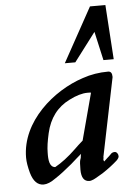

<svg xmlns="http://www.w3.org/2000/svg" viewBox="-55 -785 575 857"><g transform="rotate(-5 233.0 -357.0)"><path d="M434 -88C426 -88 420 -85 416 -80L408 -72C404 -69 396 -61 384 -50C381 -55 380 -60 382 -64C382 -68 383 -70 382 -70L454 -422V-423C454 -440 448 -448 436 -448C397 -448 358 -442 321 -429C189 -386 38 -260 38 -97C38 -78 42 -55 49 -29C60 10 79 29 106 29C121 29 139 22 161 6C183 -8 208 -28 236 -51C256 -68 269 -81 284 -93C283 -91 283 -88 282 -83C282 -76 281 -75 278 -66C276 -60 275 -46 275 -23C275 13 287 31 311 31C315 31 320 30 324 28C330 27 345 18 372 2C398 -15 420 -32 439 -49C446 -56 450 -62 450 -68C450 -78 443 -88 434 -88ZM352 -361 296 -151C281 -138 269 -127 259 -117C225 -84 193 -60 164 -44C138 -46 135 -79 136 -112C136 -134 140 -162 148 -197C163 -264 199 -311 254 -338C285 -354 313 -362 336 -362C345 -362 350 -362 352 -361ZM294 -502 391 -630 420 -501H466L450 -745H381L247 -502Z"/></g></svg>

Font: fbb
Style: Bold Italic
Weight: 700
Italic angle: -12°
Designer: David J. Perry, Michael Sharpe
Version: Version 0.991